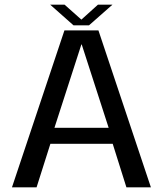

<svg xmlns="http://www.w3.org/2000/svg" viewBox="-20 -807 702 827"><path d="M31.5 0H137.5L197 -187.5H465.5L524.5 0H630L404 -676H257.5ZM214.5 -256.5 330.5 -615.5H332L448 -256.5ZM296.5 -698H363.5L464.5 -787H402L330.5 -722.5L258 -787H196Z"/></svg>

Font: Anybody UltraCondensed Thin
Style: Regular
Weight: 400
Version: Version 1.111